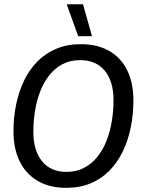

<svg xmlns="http://www.w3.org/2000/svg" viewBox="-20 -870 665 902"><path d="M290.8 12.5Q213.3 12.5 157.9 -19.6Q102.5 -51.7 72.9 -111.2Q43.3 -170.8 43.3 -252.5Q43.3 -318.3 55.8 -379.2Q68.3 -440 93.3 -491.7Q118.3 -543.3 156.2 -581.7Q194.2 -620 245 -641.2Q295.8 -662.5 360 -662.5Q437.5 -662.5 492.9 -630.8Q548.3 -599.2 577.5 -540Q606.7 -480.8 606.7 -398.3Q606.7 -332.5 594.2 -271.2Q581.7 -210 556.7 -158.3Q531.7 -106.7 494.2 -68.3Q456.7 -30 405.8 -8.8Q355 12.5 290.8 12.5ZM292.5 -62.5Q339.2 -62.5 375.4 -81.7Q411.7 -100.8 437.9 -133.8Q464.2 -166.7 480.8 -209.6Q497.5 -252.5 505.4 -301.2Q513.3 -350 513.3 -399.2Q513.3 -488.3 472.1 -537.9Q430.8 -587.5 356.7 -587.5Q310 -587.5 274.2 -568.8Q238.3 -550 212.1 -517.1Q185.8 -484.2 169.2 -441.2Q152.5 -398.3 144.6 -349.6Q136.7 -300.8 136.7 -250.8Q136.7 -162.5 177.5 -112.5Q218.3 -62.5 292.5 -62.5ZM347.5 -700 295 -845V-850H370L410.8 -705V-700Z"/></svg>

Font: Familjen Grotesk
Style: Italic
Weight: 400
Italic angle: -9.46201°
Designer: Anders Wikstroem, Jonas Baeckman, Matilda Gysing, Kristian Moeller
Foundry: Familjen STHLM AB
Version: Version 2.000